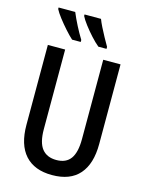

<svg xmlns="http://www.w3.org/2000/svg" viewBox="-138 -1023 849 1115"><g transform="rotate(15 287.0 -465.0)"><path d="M505 -714V-235Q505 -116 450 -53Q395 10 286 10Q180 10 124 -52Q68 -114 68 -234V-714H172V-236Q172 -155 201.5 -118Q231 -81 288 -81Q346 -81 373.5 -119Q401 -157 401 -237V-714ZM327 -940Q334 -921 347 -895Q360 -869 375 -841.5Q390 -814 403 -792V-780H354Q332 -798 306.5 -826Q281 -854 259 -883Q237 -912 228 -931V-940ZM172 -940Q187 -904 207 -865Q227 -826 248 -792V-780H196Q176 -798 151 -826Q126 -854 104 -882.5Q82 -911 72 -931V-940Z"/></g></svg>

Font: Avrile Sans Condensed Medium
Style: Regular
Weight: 500
Width: 3
Designer: Monotype Design Team
Foundry: Monotype Imaging Inc.
Version: Version 2.001;September 10, 2019;FontCreator 11.5.0.2425 64-